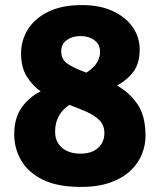

<svg xmlns="http://www.w3.org/2000/svg" viewBox="-20 -728 629 756"><path d="M298 8Q205 8 147.5 -21Q90 -50 63 -97Q36 -144 36 -199Q36 -264 66 -305.5Q96 -347 140 -368Q107 -392 85 -427.5Q63 -463 63 -519Q63 -568 89 -611Q115 -654 168.5 -681Q222 -708 303 -708Q374 -708 425 -684Q476 -660 503 -620.5Q530 -581 530 -534Q530 -478 505 -445Q480 -412 441 -391Q488 -365 520.5 -319Q553 -273 553 -192Q553 -158 539.5 -122.5Q526 -87 495.5 -57.5Q465 -28 416.5 -10Q368 8 298 8ZM221 -525Q221 -492 249.5 -474.5Q278 -457 320 -442Q374 -476 374 -524Q374 -553 352 -569.5Q330 -586 297 -586Q265 -586 243 -570.5Q221 -555 221 -525ZM197 -209Q197 -170 224 -146.5Q251 -123 297 -123Q341 -123 366 -145.5Q391 -168 391 -204Q391 -235 371.5 -254.5Q352 -274 320.5 -288Q289 -302 253 -315Q226 -297 211.5 -271Q197 -245 197 -209Z"/></svg>

Font: Asap Semi Expanded ExtraBold
Style: Regular
Weight: 800
Width: 6
Designer: Pablo Cosgaya
Foundry: Omnibus-Type
Version: Version 3.001; ttfautohint (v1.8.4.7-5d5b)